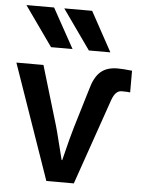

<svg xmlns="http://www.w3.org/2000/svg" viewBox="-58 -893 690 938"><g transform="rotate(5 287.5 -424.0)"><path d="M8.8 -563.5H141.6L228.5 -272.5Q234.4 -252.9 251.5 -184.1Q268.6 -115.2 270.5 -108.4H273.4Q304.7 -235.4 316.4 -272.5L375 -466.8Q390.6 -524.4 420.9 -551.3Q451.2 -578.1 503.9 -578.1Q529.3 -578.1 575.2 -573.2V-466.8Q562.5 -468.8 533.2 -468.8Q502.9 -468.8 486.3 -421.9L339.8 0H205.1ZM33.2 -847.7H168.9L276.4 -653.3H170.9ZM218.8 -847.7H355.5L461.9 -653.3H356.4Z"/></g></svg>

Font: Gothic A1
Style: Bold
Weight: 700
Version: Version 2.50